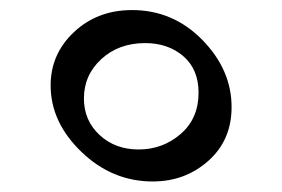

<svg xmlns="http://www.w3.org/2000/svg" viewBox="-20 -667 547 372"><path d="M235.8 -647.5Q315.4 -647.5 372.1 -589.6Q428.7 -531.7 428.7 -459.5Q428.7 -395.5 383.8 -355.5Q338.9 -315.4 275.9 -315.4Q197.3 -315.4 137.7 -372.8Q78.1 -430.2 78.1 -501.5Q78.1 -562.5 123.5 -605Q168.9 -647.5 235.8 -647.5ZM364.7 -487.3Q364.7 -532.7 335.2 -558.1Q305.7 -583.5 261.2 -583.5Q210 -583.5 176.3 -552.5Q142.6 -521.5 142.6 -476.1Q142.6 -433.6 172.9 -405.5Q203.1 -377.4 248.5 -377.4Q295.4 -377.4 330.1 -407.5Q364.7 -437.5 364.7 -487.3Z"/></svg>

Font: Sitara
Style: Regular
Weight: 400
Designer: Neelakash Kshetrimayum
Foundry: Neelakash Kshetrimayum
Version: Version 1.000;PS Version 1.000;PS 1.0;hotconv 1.;hotconv 1.0